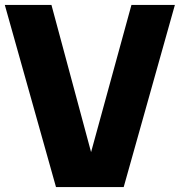

<svg xmlns="http://www.w3.org/2000/svg" viewBox="-24 -760 731 780"><path d="M203.5 0 -4.5 -740H185L346 -142L510 -740H686.5L478.5 0Z"/></svg>

Font: Encode Sans SmCnd XBd
Style: Regular
Weight: 800
Width: 4
Designer: Multiple Designers
Foundry: Impallari Type
Version: Version 3.002; ttfautohint (v1.8.3) -l 8 -r 50 -G 200 -x 14 